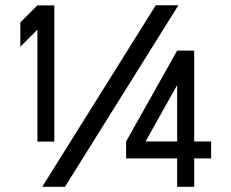

<svg xmlns="http://www.w3.org/2000/svg" viewBox="-20 -722 894 742"><path d="M795.9 -175.3V-109.9H730.5V0H664.6V-109.9H467.3V-175.3L664.6 -526.4H730.5V-175.3ZM664.6 -175.3V-393.1L542.5 -175.3ZM669.4 -701.7 231 0H143.1L582 -701.7ZM124.5 -607.4 58.6 -541.5V-635.3L124.5 -701.2H189.9V-174.8H124.5Z"/></svg>

Font: Aeronef
Style: Regular
Weight: 400
Designer: Peter Wiegel - CAT-Fonts Germany
Foundry: CAT-Fonts, Peter Wiegel
Version: Version 0.002